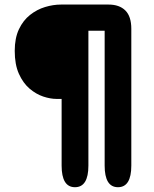

<svg xmlns="http://www.w3.org/2000/svg" viewBox="-20 -686 659 821"><path d="M222 -263Q195.5 -263 164.8 -273.2Q134 -283.5 106.2 -307.2Q78.5 -331 60.8 -370.5Q43 -410 43 -468.5Q43 -523 61 -561Q79 -599 108.5 -622.2Q138 -645.5 172.8 -656Q207.5 -666.5 241 -666.5H444Q490.5 -666.5 516 -641.2Q541.5 -616 541.5 -562.5V22Q541.5 114.5 484.5 114.5Q427.5 114.5 427.5 22V-554.5H358V22Q358 114.5 300.5 114.5Q243.5 114.5 243.5 22V-263Z"/></svg>

Font: Sono ExtraLight Monospace
Style: Bold
Weight: 700
Version: Version 2.112